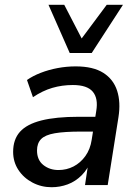

<svg xmlns="http://www.w3.org/2000/svg" viewBox="-20 -775 577 804"><path d="M196 9Q153 9 116 -10.5Q79 -30 57 -63.5Q35 -97 35 -139Q35 -191 63.5 -223Q92 -255 153 -270.5Q214 -286 310 -286H390L381 -224H319Q250 -224 209.5 -217Q169 -210 152 -192.5Q135 -175 135 -145Q135 -105 161.5 -84Q188 -63 225 -63Q259 -63 288 -78Q317 -93 337.5 -121.5Q358 -150 364 -190L383 -310Q392 -363 368.5 -391Q345 -419 285 -419Q240 -419 199 -407Q158 -395 118 -368L93 -440Q117 -457 150.5 -470Q184 -483 221.5 -490Q259 -497 297 -497Q370 -497 412.5 -470Q455 -443 470.5 -395Q486 -347 476 -284L431 0H336L352 -107H362Q349 -68 322.5 -41.5Q296 -15 263.5 -3Q231 9 196 9ZM272 -553 183 -755H249L322 -614L427 -755H495L364 -553Z"/></svg>

Font: Nunito Sans 12pt ExtraLight 12pt SemiBold
Style: Italic
Weight: 600
Italic angle: -9°
Version: Version 3.101;gftools[0.9.27]